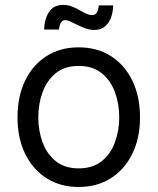

<svg xmlns="http://www.w3.org/2000/svg" viewBox="-20 -744 637 776"><path d="M297.9 11.7Q224.1 11.7 168.5 -23.4Q112.8 -58.6 81.8 -122.1Q50.8 -185.5 50.8 -269.5Q50.8 -355 81.8 -418.7Q112.8 -482.4 168.5 -517.6Q224.1 -552.7 297.9 -552.7Q372.1 -552.7 427.7 -517.6Q483.4 -482.4 514.6 -418.7Q545.9 -355 545.9 -269.5Q545.9 -185.5 514.6 -122.1Q483.4 -58.6 427.7 -23.4Q372.1 11.7 297.9 11.7ZM297.9 -63.5Q354.5 -63.5 390.6 -92.3Q426.8 -121.1 444.3 -168.2Q461.9 -215.3 461.9 -269.5Q461.9 -324.7 444.3 -372.1Q426.8 -419.4 390.6 -448.5Q354.5 -477.5 297.9 -477.5Q241.7 -477.5 205.8 -448.5Q169.9 -419.4 152.3 -372.1Q134.8 -324.7 134.8 -269.5Q134.8 -215.3 152.3 -168.2Q169.9 -121.1 205.8 -92.3Q241.7 -63.5 297.9 -63.5ZM361.3 -623Q343.8 -623 326.7 -628.9Q309.6 -634.8 293.9 -642.8Q278.3 -650.9 265.4 -656.7Q252.4 -662.6 243.7 -662.6Q231 -662.6 225.1 -650.4Q219.2 -638.2 218.3 -624.5H158.2Q159.7 -667.5 178.2 -695.8Q196.8 -724.1 235.4 -724.1Q253.9 -724.1 270 -718Q286.1 -711.9 300.3 -703.6Q314.5 -695.3 327.4 -689.2Q340.3 -683.1 352.5 -683.1Q364.7 -683.1 370.8 -692.4Q377 -701.7 379.4 -722.2H437.5Q436 -677.2 416.3 -650.1Q396.5 -623 361.3 -623Z"/></svg>

Font: Inter V
Style: Weight 400 Optical size 14.0
Weight: 400
Designer: Rasmus Andersson
Foundry: rsms
Version: Version 4.000;git-4fc901f